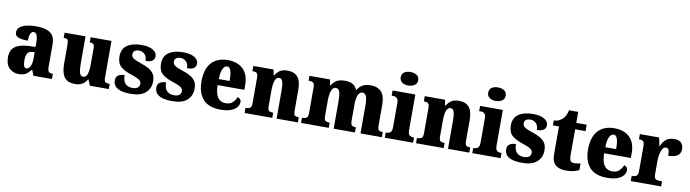

<svg xmlns="http://www.w3.org/2000/svg" viewBox="-33 -1458 7731 2150"><g transform="rotate(10 3832.5 -382.5)"><path d="M187 10Q126 10 82 -30.5Q38 -71 38 -155Q38 -237 90 -276Q142 -315 246 -319L322 -322V-375Q322 -483 273 -483Q251 -483 238 -456Q225 -429 225 -376Q150 -376 114 -392Q78 -408 78 -445Q78 -483 107 -506Q136 -529 184 -540Q232 -551 289 -551Q397 -551 451 -513Q505 -475 505 -382V-129Q505 -89 517 -74Q529 -59 561 -59H565V0H355L332 -59H322Q301 -33 283 -18Q265 -3 242.5 3.5Q220 10 187 10ZM261 -68Q289 -68 306 -101.5Q323 -135 323 -191V-263L294 -260Q255 -257 240 -230Q225 -203 225 -151Q225 -68 261 -68Z M829 10Q743 10 706.5 -39.5Q670 -89 670 -189V-405Q670 -447 662 -462Q654 -477 618 -477H615V-536H853V-230Q853 -162 863 -124Q873 -86 904 -86Q937 -86 951 -125.5Q965 -165 965 -233V-417Q965 -459 952 -468Q939 -477 915 -477H911V-536H1148V-120Q1148 -77 1162 -68Q1176 -59 1200 -59H1212V0H997L970 -66H965Q945 -30 912 -10Q879 10 829 10Z M1465 10Q1386 10 1341.5 -6Q1297 -22 1279 -48.5Q1261 -75 1261 -108Q1261 -150 1289.5 -167.5Q1318 -185 1359 -185Q1359 -117 1389.5 -87.5Q1420 -58 1468 -58Q1513 -58 1531.5 -76Q1550 -94 1550 -118Q1550 -147 1522.5 -164.5Q1495 -182 1437 -201Q1351 -228 1308.5 -266.5Q1266 -305 1266 -381Q1266 -468 1326.5 -509Q1387 -550 1487 -550Q1551 -550 1590 -535.5Q1629 -521 1646.5 -499Q1664 -477 1664 -453Q1664 -418 1640 -400Q1616 -382 1562 -382Q1562 -431 1535.5 -457Q1509 -483 1471 -483Q1442 -483 1423 -470Q1404 -457 1404 -431Q1404 -402 1427 -385Q1450 -368 1516 -346Q1567 -330 1605 -309Q1643 -288 1664.5 -255.5Q1686 -223 1686 -171Q1686 -90 1630.5 -40Q1575 10 1465 10Z M1937 10Q1858 10 1813.5 -6Q1769 -22 1751 -48.5Q1733 -75 1733 -108Q1733 -150 1761.5 -167.5Q1790 -185 1831 -185Q1831 -117 1861.5 -87.5Q1892 -58 1940 -58Q1985 -58 2003.5 -76Q2022 -94 2022 -118Q2022 -147 1994.5 -164.5Q1967 -182 1909 -201Q1823 -228 1780.5 -266.5Q1738 -305 1738 -381Q1738 -468 1798.5 -509Q1859 -550 1959 -550Q2023 -550 2062 -535.5Q2101 -521 2118.5 -499Q2136 -477 2136 -453Q2136 -418 2112 -400Q2088 -382 2034 -382Q2034 -431 2007.5 -457Q1981 -483 1943 -483Q1914 -483 1895 -470Q1876 -457 1876 -431Q1876 -402 1899 -385Q1922 -368 1988 -346Q2039 -330 2077 -309Q2115 -288 2136.5 -255.5Q2158 -223 2158 -171Q2158 -90 2102.5 -40Q2047 10 1937 10Z M2482 10Q2348 10 2283.5 -62.5Q2219 -135 2219 -266Q2219 -407 2285 -479Q2351 -551 2470 -551Q2581 -551 2644.5 -489.5Q2708 -428 2708 -309V-255H2404Q2406 -159 2437 -115Q2468 -71 2529 -71Q2577 -71 2605 -97Q2633 -123 2649 -162Q2666 -157 2678 -144.5Q2690 -132 2690 -113Q2690 -84 2669.5 -55.5Q2649 -27 2603 -8.5Q2557 10 2482 10ZM2528 -324Q2529 -399 2516 -439.5Q2503 -480 2475 -480Q2445 -480 2425.5 -440Q2406 -400 2406 -324Z M2756 0V-59H2760Q2792 -59 2808.5 -71Q2825 -83 2825 -127V-413Q2825 -454 2810 -465.5Q2795 -477 2765 -477H2761V-536H2992L3004 -470H3009Q3026 -503 3057.5 -527Q3089 -551 3151 -551Q3226 -551 3264.5 -505.5Q3303 -460 3303 -359V-129Q3303 -83 3314.5 -71Q3326 -59 3358 -59H3362V0H3120V-320Q3120 -384 3110 -419Q3100 -454 3070 -454Q3046 -454 3032.5 -433Q3019 -412 3013.5 -377.5Q3008 -343 3008 -303V-124Q3008 -82 3022 -70.5Q3036 -59 3067 -59H3071V0Z M3398 0V-59H3402Q3433 -59 3450 -71Q3467 -83 3467 -127V-418Q3467 -459 3450.5 -470Q3434 -481 3403 -481H3399V-536H3633L3645 -470H3650Q3668 -504 3702.5 -527.5Q3737 -551 3805 -551Q3909 -551 3941 -470H3946Q3961 -504 3997.5 -527.5Q4034 -551 4095 -551Q4172 -551 4215 -505.5Q4258 -460 4258 -359V-129Q4258 -83 4269.5 -71Q4281 -59 4313 -59H4317V0H4074V-320Q4074 -384 4061.5 -419Q4049 -454 4017 -454Q3983 -454 3967 -412.5Q3951 -371 3951 -314V-129Q3951 -83 3963 -71Q3975 -59 4007 -59H4011V0H3769V-320Q3769 -384 3757.5 -419Q3746 -454 3714 -454Q3690 -454 3676 -433Q3662 -412 3655.5 -377.5Q3649 -343 3649 -303V-124Q3649 -82 3663.5 -70.5Q3678 -59 3709 -59H3713V0Z M4507 -621Q4465 -621 4436.5 -640.5Q4408 -660 4408 -698Q4408 -738 4436.5 -756.5Q4465 -775 4507 -775Q4547 -775 4577 -756.5Q4607 -738 4607 -698Q4607 -660 4577 -640.5Q4547 -621 4507 -621ZM4350 0V-59H4361Q4388 -59 4404.5 -75Q4421 -91 4421 -133V-410Q4421 -448 4404 -462.5Q4387 -477 4361 -477H4344V-536H4603V-130Q4603 -89 4619.5 -74Q4636 -59 4662 -59H4672V0Z M4705 0V-59H4709Q4741 -59 4757.5 -71Q4774 -83 4774 -127V-413Q4774 -454 4759 -465.5Q4744 -477 4714 -477H4710V-536H4941L4953 -470H4958Q4975 -503 5006.5 -527Q5038 -551 5100 -551Q5175 -551 5213.5 -505.5Q5252 -460 5252 -359V-129Q5252 -83 5263.5 -71Q5275 -59 5307 -59H5311V0H5069V-320Q5069 -384 5059 -419Q5049 -454 5019 -454Q4995 -454 4981.5 -433Q4968 -412 4962.5 -377.5Q4957 -343 4957 -303V-124Q4957 -82 4971 -70.5Q4985 -59 5016 -59H5020V0Z M5502 -621Q5460 -621 5431.5 -640.5Q5403 -660 5403 -698Q5403 -738 5431.5 -756.5Q5460 -775 5502 -775Q5542 -775 5572 -756.5Q5602 -738 5602 -698Q5602 -660 5572 -640.5Q5542 -621 5502 -621ZM5345 0V-59H5356Q5383 -59 5399.5 -75Q5416 -91 5416 -133V-410Q5416 -448 5399 -462.5Q5382 -477 5356 -477H5339V-536H5598V-130Q5598 -89 5614.5 -74Q5631 -59 5657 -59H5667V0Z M5915 10Q5836 10 5791.5 -6Q5747 -22 5729 -48.5Q5711 -75 5711 -108Q5711 -150 5739.5 -167.5Q5768 -185 5809 -185Q5809 -117 5839.5 -87.5Q5870 -58 5918 -58Q5963 -58 5981.5 -76Q6000 -94 6000 -118Q6000 -147 5972.5 -164.5Q5945 -182 5887 -201Q5801 -228 5758.5 -266.5Q5716 -305 5716 -381Q5716 -468 5776.5 -509Q5837 -550 5937 -550Q6001 -550 6040 -535.5Q6079 -521 6096.5 -499Q6114 -477 6114 -453Q6114 -418 6090 -400Q6066 -382 6012 -382Q6012 -431 5985.5 -457Q5959 -483 5921 -483Q5892 -483 5873 -470Q5854 -457 5854 -431Q5854 -402 5877 -385Q5900 -368 5966 -346Q6017 -330 6055 -309Q6093 -288 6114.5 -255.5Q6136 -223 6136 -171Q6136 -90 6080.5 -40Q6025 10 5915 10Z M6407 10Q6335 10 6292 -25.5Q6249 -61 6249 -150V-463H6180V-519Q6220 -520 6246.5 -536Q6273 -552 6286 -567Q6299 -582 6310.5 -605.5Q6322 -629 6329 -661H6433V-536H6551V-463H6433V-167Q6433 -126 6443.5 -107Q6454 -88 6488 -88Q6527 -88 6559 -97V-21Q6542 -12 6504 -1Q6466 10 6407 10Z M6877 10Q6743 10 6678.5 -62.5Q6614 -135 6614 -266Q6614 -407 6680 -479Q6746 -551 6865 -551Q6976 -551 7039.5 -489.5Q7103 -428 7103 -309V-255H6799Q6801 -159 6832 -115Q6863 -71 6924 -71Q6972 -71 7000 -97Q7028 -123 7044 -162Q7061 -157 7073 -144.5Q7085 -132 7085 -113Q7085 -84 7064.5 -55.5Q7044 -27 6998 -8.5Q6952 10 6877 10ZM6923 -324Q6924 -399 6911 -439.5Q6898 -480 6870 -480Q6840 -480 6820.5 -440Q6801 -400 6801 -324Z M7147 0V-59H7152Q7184 -59 7201.5 -71.5Q7219 -84 7219 -131V-409Q7219 -453 7204.5 -465Q7190 -477 7160 -477H7156V-536H7375L7395 -442H7399Q7423 -499 7458 -524Q7493 -549 7548 -549Q7603 -549 7627 -521Q7651 -493 7651 -452Q7651 -398 7612 -375Q7573 -352 7511 -352Q7511 -393 7503.5 -415.5Q7496 -438 7470 -438Q7448 -438 7433 -414.5Q7418 -391 7410 -354Q7402 -317 7402 -278V-126Q7402 -82 7417.5 -70.5Q7433 -59 7459 -59H7492V0Z"/></g></svg>

Font: Noto Serif Armenian SemiCondensed Black
Style: Regular
Weight: 900
Width: 4
Designer: Monotype Design Team
Foundry: Monotype Imaging Inc.
Version: Version 2.008; ttfautohint (v1.8.4.7-5d5b)